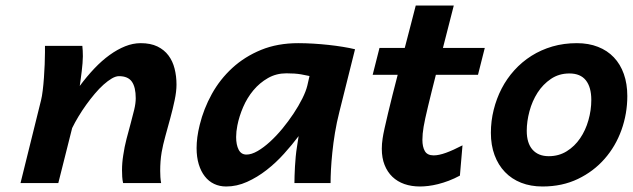

<svg xmlns="http://www.w3.org/2000/svg" viewBox="-20 -658 2274 690"><path d="M422.4 0Q419.9 -11.2 419.2 -22.9Q418.5 -34.7 418.5 -46.4Q418.5 -72.8 422.9 -100.1Q427.2 -129.9 434.8 -159.2Q442.4 -188.5 449.7 -214.8Q457 -241.2 462.4 -264.2Q467.8 -287.1 467.8 -305.2Q467.8 -344.7 453.9 -364.5Q439.9 -384.3 407.7 -384.3Q396 -384.3 381.8 -376Q367.7 -367.7 352.1 -353.8Q336.4 -339.8 320.6 -321Q304.7 -302.2 289.8 -281.5Q274.9 -260.7 262 -239.3Q249 -217.8 239.3 -197.8L189.5 0H53.7L127.4 -297.4Q130.9 -311 133.5 -332.8Q136.2 -354.5 137.9 -378.7Q139.6 -402.8 140.6 -426.8Q141.6 -450.7 141.6 -469.7V-493.2H275.9Q276.9 -484.9 277.3 -475.6Q277.8 -466.3 277.8 -455.6Q277.8 -444.8 276.6 -430.7Q275.4 -416.5 273.7 -401.9Q272 -387.2 270 -373.3Q268.1 -359.4 266.6 -349.1Q292 -383.3 319.1 -411.9Q346.2 -440.4 374 -460.4Q401.9 -480.5 429.9 -491.7Q458 -502.9 485.8 -502.9Q521 -502.9 545.7 -491Q570.3 -479 585.4 -458.7Q600.6 -438.5 607.4 -411.4Q614.3 -384.3 614.3 -354Q614.3 -329.6 607.7 -298.1Q601.1 -266.6 592 -233.4Q583 -200.2 574.2 -168.5Q565.4 -136.7 561 -111.3Q558.1 -94.2 556.9 -77.6Q555.7 -61 555.7 -43.9Q555.7 -32.7 556.4 -21.7Q557.1 -10.7 559.1 0Z M1092.3 -384.8Q1082.5 -387.2 1061.5 -390.9Q1040.5 -394.5 1009.3 -394.5Q972.7 -394.5 942.9 -377.4Q913.1 -360.4 890.6 -333.5Q868.2 -306.6 853.8 -273.2Q839.4 -239.7 833 -207Q828.6 -185.1 828.6 -165.5Q828.6 -137.7 837.6 -120.1Q846.7 -102.5 865.7 -102.5Q883.8 -102.5 905.8 -115.2Q927.7 -127.9 950.4 -148.7Q973.1 -169.4 994.9 -195.8Q1016.6 -222.2 1034.9 -249.8Q1053.2 -277.3 1066.4 -303.7Q1079.6 -330.1 1084.5 -350.6ZM1038.1 0Q1038.1 -10.7 1038.6 -26.1Q1039.1 -41.5 1040 -58.8Q1041 -76.2 1042.7 -94.7Q1044.4 -113.3 1047.4 -131.3L1053.2 -168.9Q1029.8 -137.7 1000.7 -105.5Q971.7 -73.2 938.2 -47.1Q904.8 -21 867.9 -4.4Q831.1 12.2 793 12.2Q769 12.2 749.5 2.9Q730 -6.3 716.1 -24.2Q702.1 -42 694.3 -67.6Q686.5 -93.3 686.5 -126Q686.5 -144.5 689.2 -165.3Q691.9 -186 697.8 -209.5Q711.9 -267.1 741.2 -320.1Q770.5 -373 814.9 -413.8Q859.4 -454.6 918.5 -478.8Q977.5 -502.9 1051.8 -502.9Q1078.1 -502.9 1106 -501.2Q1133.8 -499.5 1160.6 -496.6Q1187.5 -493.7 1211.9 -489.7Q1236.3 -485.8 1255.9 -481L1199.7 -256.3Q1189.9 -217.8 1183.8 -180.7Q1177.7 -143.6 1174.3 -110.1Q1170.9 -76.7 1169.4 -48.6Q1168 -20.5 1168 0Z M1546.4 -389.2Q1538.6 -358.4 1531.5 -330.1Q1524.4 -301.8 1518.6 -277.3Q1512.7 -252.9 1508.5 -233.6Q1504.4 -214.4 1502.4 -202.6Q1498 -176.8 1498 -155.3Q1498 -130.4 1506.8 -115Q1515.6 -99.6 1538.6 -99.6Q1557.1 -99.6 1582.8 -108.9Q1608.4 -118.2 1642.1 -135.7L1632.8 -26.9Q1612.8 -16.1 1592.8 -8.5Q1572.8 -1 1554.2 3.7Q1535.6 8.3 1519 10.3Q1502.4 12.2 1489.3 12.2Q1458.5 12.2 1433.3 3.4Q1408.2 -5.4 1390.1 -22.7Q1372.1 -40 1362.1 -65.2Q1352.1 -90.3 1352.1 -123.5Q1352.1 -141.1 1355 -160.2Q1356.9 -173.8 1362.1 -197.3Q1367.2 -220.7 1374.5 -251Q1381.8 -281.2 1390.6 -316.7Q1399.4 -352.1 1409.2 -389.2H1319.3L1343.8 -485.8H1434.6Q1445.8 -529.3 1456.1 -568.4Q1466.3 -607.4 1474.1 -638.2H1610.8L1571.8 -485.8H1722.2L1697.8 -389.2Z M2026.4 -394Q1988.8 -394 1960 -374.5Q1931.2 -355 1911.9 -325Q1892.6 -294.9 1882.8 -258.3Q1873 -221.7 1873 -188Q1873 -143.6 1893.8 -120.1Q1914.6 -96.7 1952.1 -96.7Q1988.3 -96.7 2016.8 -114.5Q2045.4 -132.3 2064.9 -161.1Q2084.5 -189.9 2094.7 -226.1Q2105 -262.2 2105 -298.8Q2105 -344.7 2085.4 -369.4Q2065.9 -394 2026.4 -394ZM1744.1 -180.7Q1744.1 -223.1 1754.2 -263.4Q1764.2 -303.7 1782.7 -339.6Q1801.3 -375.5 1828.4 -405.5Q1855.5 -435.5 1889.9 -457.3Q1924.3 -479 1965.3 -491Q2006.3 -502.9 2053.2 -502.9Q2095.2 -502.9 2128.9 -489.7Q2162.6 -476.6 2186 -451.9Q2209.5 -427.2 2221.9 -392.1Q2234.4 -356.9 2234.4 -313Q2234.4 -249.5 2213.4 -190.9Q2192.4 -132.3 2152.8 -87.2Q2113.3 -42 2056.9 -14.9Q2000.5 12.2 1929.7 12.2Q1887.2 12.2 1853 -1.2Q1818.8 -14.6 1794.7 -39.8Q1770.5 -64.9 1757.3 -100.6Q1744.1 -136.2 1744.1 -180.7Z"/></svg>

Font: Andika New Basic
Style: Bold Italic
Weight: 700
Italic angle: -14°
Designer: Victor Gaultney, Annie Olsen, Pablo Ugerman
Foundry: SIL International
Version: Version 5.500